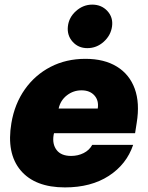

<svg xmlns="http://www.w3.org/2000/svg" viewBox="-20 -810 648 840"><path d="M264.2 9.9Q133.2 9.9 70.3 -64.6Q7.5 -139.2 29.8 -271.3Q44 -355.8 88.6 -419Q133.2 -482.2 201.2 -517.4Q269.2 -552.6 353.7 -552.6Q436.1 -552.6 491.3 -518.6Q546.5 -484.7 569.4 -422.1Q592.3 -359.4 578.1 -272.7L571 -227.3H216.3L214.5 -218.8Q208.1 -179.3 227.8 -153.6Q247.5 -127.8 291.2 -127.8Q321 -127.8 345.9 -140.3Q370.7 -152.7 383.5 -176.1H562.5Q533.7 -90.9 456 -40.5Q378.2 9.9 264.2 9.9ZM236.5 -335.2H407.7Q413 -370.4 392.9 -392.6Q372.9 -414.8 336.6 -414.8Q301.1 -414.8 272.9 -393.1Q244.7 -371.4 236.5 -335.2ZM362.2 -599.4Q322.8 -599.4 297.8 -627.3Q272.7 -655.2 277 -694.6Q281.2 -734 312.7 -761.9Q344.1 -789.8 383.5 -789.8Q424 -789.8 449.8 -761.9Q475.5 -734 470.2 -694.6Q464.8 -655.2 433.8 -627.3Q402.7 -599.4 362.2 -599.4Z"/></svg>

Font: Inter UI Black
Style: Italic
Weight: 900
Italic angle: -9.39999°
Designer: Rasmus Andersson
Foundry: rsms
Version: 3.2;8d6f07862